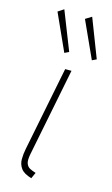

<svg xmlns="http://www.w3.org/2000/svg" viewBox="-121 -820 512 874"><g transform="rotate(15 135.0 -383.0)"><path d="M122.1 7.8Q85.9 -2.4 72 -21.5Q58.1 -40.5 58.1 -64.7Q58.1 -88.9 63.5 -115.2L142.6 -511.7H172.4L89.8 -96.7Q84 -66.9 89.1 -52.5Q94.2 -38.1 106.4 -31.7Q118.7 -25.4 134.8 -20.5ZM119.6 -582 41 -755.9 68.4 -773.9 140.1 -591.8ZM249.5 -582 170.4 -755.9 199.7 -773.9 270 -591.8Z"/></g></svg>

Font: Reddit Sans ExtraLight
Style: Italic
Weight: 250
Italic angle: -11.25°
Designer: Stephen Hutchings
Version: Version 1.013